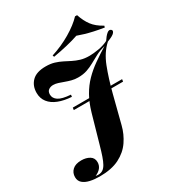

<svg xmlns="http://www.w3.org/2000/svg" viewBox="-259 -1111 1334 1454"><g transform="rotate(-30 408.5 -384.0)"><path d="M695 -366 692 -346H261L264 -366ZM414 -543Q385 -543 358.5 -550Q332 -557 308 -566Q284 -575 262 -582Q240 -589 220 -589Q197 -589 180 -577Q163 -565 163 -538Q163 -505 194.5 -484Q226 -463 301 -458Q301 -458 300 -449Q299 -440 299 -440Q234 -444 185 -463Q136 -482 109 -516.5Q82 -551 82 -599Q82 -661 121 -700Q160 -739 241 -739Q284 -739 316.5 -729Q349 -719 376.5 -705Q404 -691 432.5 -676.5Q461 -662 494 -652Q527 -642 571 -642Q604 -642 651 -650Q698 -658 735 -677Q756 -709 776 -726Q796 -743 811 -730Q823 -720 810 -703Q797 -686 744 -666Q681 -609 645 -516Q609 -423 579 -307L517 -65Q500 3 460.5 61Q421 119 353 153.5Q285 188 180 188Q135 188 97.5 179.5Q60 171 37.5 151.5Q15 132 15 99Q15 61 41.5 36.5Q68 12 119 12Q161 12 190.5 30Q220 48 220 85Q220 113 203.5 134Q187 155 155 169Q163 170 168 170.5Q173 171 178 171Q201 171 217.5 160Q234 149 247 126Q260 103 272.5 66.5Q285 30 299 -20L368 -262Q390 -338 422 -394.5Q454 -451 496.5 -494.5Q539 -538 591.5 -575Q644 -612 705 -650Q657 -637 622 -618.5Q587 -600 556.5 -583Q526 -566 492.5 -554.5Q459 -543 414 -543ZM559 -824Q513 -808 455.5 -794.5Q398 -781 334 -770L329 -784Q420 -813 498.5 -859.5Q577 -906 624 -956H642Q661 -898 691.5 -857Q722 -816 781 -784L777 -770Q727 -778 689 -786.5Q651 -795 620 -804Q589 -813 559 -824Z"/></g></svg>

Font: Playfair Display Black
Style: Italic
Weight: 900
Italic angle: -14°
Designer: Claus Eggers Sørensen
Foundry: Claus Eggers Sørensen
Version: Version 1.203